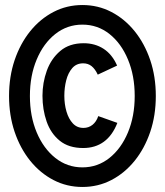

<svg xmlns="http://www.w3.org/2000/svg" viewBox="-20 -732 656 764"><path d="M308 12Q246 12 193 -15.5Q140 -43 100.2 -92.2Q60.5 -141.5 38.2 -207.2Q16 -273 16 -350Q16 -427 38.2 -492.8Q60.5 -558.5 100.2 -607.8Q140 -657 193 -684.5Q246 -712 308 -712Q370 -712 423 -684.5Q476 -657 515.8 -607.8Q555.5 -558.5 577.8 -492.8Q600 -427 600 -350Q600 -273 577.8 -207.2Q555.5 -141.5 515.8 -92.2Q476 -43 423 -15.5Q370 12 308 12ZM308 -66Q368.5 -66 415.5 -103.5Q462.5 -141 489.2 -205.2Q516 -269.5 516 -350Q516 -431 489.2 -495.2Q462.5 -559.5 415.5 -596.8Q368.5 -634 308 -634Q247.5 -634 200.2 -596.8Q153 -559.5 126 -495.2Q99 -431 99 -350Q99 -269.5 126 -205.2Q153 -141 200.2 -103.5Q247.5 -66 308 -66ZM311 -143Q253.5 -143 217.8 -172Q182 -201 165.5 -248.5Q149 -296 149 -351Q149 -402.5 166.2 -450.5Q183.5 -498.5 219.8 -529.2Q256 -560 313 -560Q358 -560 392.2 -537.8Q426.5 -515.5 446 -471L369 -435Q358.5 -457.5 344.5 -468.8Q330.5 -480 311 -480Q284 -480 267.5 -461Q251 -442 243.5 -412.5Q236 -383 236 -351Q236 -317.5 244.5 -288.2Q253 -259 269.8 -241Q286.5 -223 312 -223Q332.5 -223 348 -235.2Q363.5 -247.5 371 -270L447 -243Q427.5 -193 393.2 -168Q359 -143 311 -143Z"/></svg>

Font: Overpass Mono Light
Style: Regular
Weight: 300
Monospace: yes
Designer: Delve Withrington, Dave Bailey
Foundry: Delve Fonts LLC
Version: Version 4.000